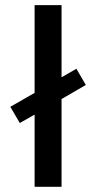

<svg xmlns="http://www.w3.org/2000/svg" viewBox="-20 -714 368 734"><path d="M112.3 -358.9V-694.3H215.3V-418.5L272 -451.2L308.1 -389.2L215.3 -335.4V0H112.3V-275.9L55.7 -243.7L19.5 -305.7Z"/></svg>

Font: Anta
Style: Regular
Weight: 400
Designer: Sergej Lebedev
Foundry: Sergej Lebedev
Version: Version 1.000; ttfautohint (v1.8.4.7-5d5b)